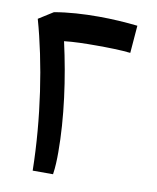

<svg xmlns="http://www.w3.org/2000/svg" viewBox="-82 -781 690 845"><g transform="rotate(10 263.5 -359.0)"><path d="M122 0H213C218 -33 219 -66 219 -99C219 -252 195 -426 159 -585C202 -590 250 -591 303 -591C353 -591 411 -590 455 -585L465 -708C412 -714 350 -718 291 -718C223 -718 155 -714 93 -703L28 -662C81 -475 118 -233 122 0Z"/></g></svg>

Font: Wafeq Semi Bold
Style: Regular
Weight: 600
Designer: Rasmus Andersson & Azza Alameddine
Foundry: Google & TypeTogether
Version: Version 3.000;January 28, 2025;FontCreator 15.0.0.3014 64-bi